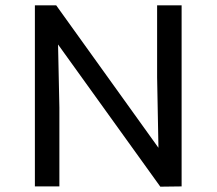

<svg xmlns="http://www.w3.org/2000/svg" viewBox="-20 -700 814 721"><path d="M662 -680V0L582 1L198 -533L203 -296V0H111V-680H191L575 -145L570 -410V-680Z"/></svg>

Font: Martel Sans
Style: Regular
Weight: 400
Designer: Dan Reynolds and Mathieu Réguer
Foundry: Dan Reynolds and Mathieu Réguer
Version: Version 1.002; ttfautohint (v1.1) -l 5 -r 5 -G 72 -x 0 -D la